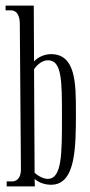

<svg xmlns="http://www.w3.org/2000/svg" viewBox="-25 -700 322 688"><path d="M99 -59C117 -43 140 -38 158 -38C247 -38 247 -173 247 -299C247 -399 247 -506 158 -506C138 -506 114 -498 97 -480L96 -680H-5V-663H13C41 -663 46 -635 46 -613L50 -92C50 -71 41 -49 17 -50H-1V-32H100ZM146 -59C132 -59 113 -68 99 -81L97 -452C110 -471 128 -484 147 -484C197 -484 197 -410 197 -281C197 -148 197 -59 146 -59Z"/></svg>

Font: Bigelow Rules
Style: Regular
Weight: 400
Designer: Astigmatic (AOETI)
Foundry: Astigmatic (AOETI)
Version: Version 1.000